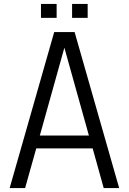

<svg xmlns="http://www.w3.org/2000/svg" viewBox="-20 -950 651 970"><path d="M253.9 -788.1H356.9L582 0H503.9L448.2 -200.2H163.1L106.9 0H28.8ZM305.2 -709 181.2 -265.1H429.2ZM266.1 -930.2V-859.9H187V-930.2ZM422.9 -930.2V-859.9H344.2V-930.2Z"/></svg>

Font: Cooper Hewitt
Style: Book
Weight: 705
Designer: Village Type and Design LLC
Foundry: Cooper Hewitt Smithsonian Design Museum
Version: 1.000